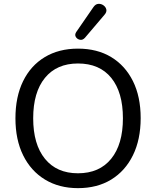

<svg xmlns="http://www.w3.org/2000/svg" viewBox="-20 -966 809 995"><path d="M384 9Q286 9 213 -35.5Q140 -80 100 -161Q60 -242 60 -353Q60 -464 99.5 -545Q139 -626 212 -670Q285 -714 384 -714Q484 -714 556.5 -670Q629 -626 669 -545.5Q709 -465 709 -354Q709 -243 669 -161.5Q629 -80 556.5 -35.5Q484 9 384 9ZM384 -68Q495 -68 556 -143Q617 -218 617 -353Q617 -488 556.5 -562.5Q496 -637 384 -637Q274 -637 213 -562.5Q152 -488 152 -353Q152 -218 213 -143Q274 -68 384 -68ZM420 -770Q408 -757 394 -760Q380 -763 373 -774.5Q366 -786 375 -800L464 -929Q475 -945 489.5 -946Q504 -947 516 -938.5Q528 -930 531 -917Q534 -904 522 -890Z"/></svg>

Font: Chiron GoRound TC N
Style: Regular
Weight: 350
Designer: Ryoko NISHIZUKA 西塚涼子 (kana, bopomofo & ideographs); Paul D. Hunt (Latin, Greek & Cyrillic); Sandoll Communications 산돌커뮤니
Foundry: Adobe
Version: Version 1.000;hotconv 1.1.1;makeotfexe 2.6.0